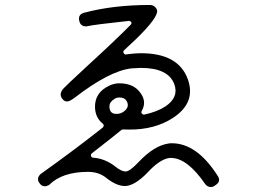

<svg xmlns="http://www.w3.org/2000/svg" viewBox="-20 -749 1040 772"><path d="M828 3Q814 3 805 -9Q733 -114 667 -114H662Q623 -109 575 -57Q522 -2 483 -1Q448 -1 407 -34Q377 -58 334 -58Q230 -58 177 -5Q168 0 160 0Q148 0 141 -10Q124 -29 142 -48L147 -52L150 -54Q279 -146 393 -236Q397 -240 397 -244.5Q397 -249 393 -252Q364 -275 362 -316Q360 -376 418 -404Q438 -414 460 -414Q520 -414 547 -372Q570 -339 550 -303Q546 -297 551 -292Q554 -288 559 -288Q611 -299 645 -321Q700 -358 681 -410Q657 -476 546 -476Q535 -476 508 -474Q420 -464 280 -356Q260 -341 249.5 -341Q239 -341 231 -351Q214 -372 238 -396Q246 -405 328 -481Q447 -590 505 -649Q511 -655 507.5 -660Q504 -665 498 -665Q359 -650 333 -644Q331 -643 326 -643Q304 -643 299 -664Q292 -691 319 -698Q436 -729 582 -729Q602 -729 611 -710Q621 -683 525 -590Q515 -580 479 -547Q474 -542 477 -536Q480 -530 486 -530Q498 -532 502 -532Q526 -535 547 -535Q697 -535 735 -431Q769 -337 677 -276Q603 -227 498 -228Q483 -228 477 -228.5Q471 -229 469 -227Q436 -200 350 -133Q344 -129 346 -122Q348 -115 355 -115Q404 -111 444 -79Q469 -59 485.5 -59.5Q502 -60 537 -97Q600 -164 658 -172Q662 -173 671 -173Q771 -173 854 -44Q871 -20 847 -5Q838 3 828 3ZM461 -357Q448 -357 440 -351Q420 -339 420 -321Q420 -291 448 -291Q467 -291 481 -303Q502 -321 489 -343Q481 -357 461 -357Z"/></svg>

Font: Shin Retro Maru Gothic Regular
Style: Regular
Weight: 400
Designer: Iose
Foundry: Typographish
Version: Version 1.002